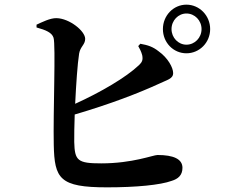

<svg xmlns="http://www.w3.org/2000/svg" viewBox="-20 -802 970 825"><path d="M781 -573C837 -573 883 -619 883 -677C883 -735 837 -782 781 -782C725 -782 680 -735 680 -677C680 -619 725 -573 781 -573ZM781 -610C746 -610 717 -640 717 -677C717 -714 746 -744 781 -744C817 -744 846 -714 846 -677C846 -640 817 -610 781 -610ZM440 3C565 3 669 -7 718 -25C744 -33 764 -48 764 -81C764 -119 725 -136 657 -136C638 -136 550 -100 415 -100C313 -100 301 -112 299 -192C299 -218 299 -262 301 -310C455 -355 578 -403 663 -442C698 -459 724 -463 724 -488C724 -511 702 -553 661 -582C637 -601 616 -608 583 -614L574 -604C578 -597 587 -581 591 -565C595 -545 591 -535 577 -522C521 -469 413 -406 303 -356C307 -439 313 -528 320 -572C325 -602 346 -610 346 -635C346 -669 278 -723 223 -724C196 -725 159 -706 137 -696V-684C177 -673 203 -662 210 -640C220 -609 208 -318 211 -180C214 -34 236 3 440 3Z"/></svg>

Font: GenRyuMin2 TW B
Style: Regular
Weight: 700
Version: Version 2.100;PS 2.1;hotconv 16.6.51;makeotf.lib2.5.65220 DE